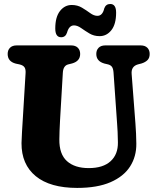

<svg xmlns="http://www.w3.org/2000/svg" viewBox="-20 -928 786 964"><path d="M568 -306.5 550 -564Q548.5 -583.5 542.2 -592.2Q536 -601 523 -604.5L504 -609Q463.5 -620.5 463.5 -657Q463.5 -676.5 475.2 -688.2Q487 -700 508.5 -700H686.5Q708 -700 719.8 -688.2Q731.5 -676.5 731.5 -657Q731.5 -637.5 720.8 -626.5Q710 -615.5 691 -609.5L672 -604.5Q637.5 -594.5 641 -556L660 -307.5Q664 -256 664.5 -206Q665 -142 633 -92Q601 -42 534.8 -13.2Q468.5 15.5 367.5 15.5Q231.5 15.5 159.5 -43.5Q87.5 -102.5 88 -209.5Q88.5 -230 90.5 -266Q92.5 -302 94.5 -331L108.5 -562Q109.5 -580.5 103 -590.2Q96.5 -600 78.5 -604.5L59.5 -608.5Q18.5 -619 18.5 -657Q18.5 -676.5 30.2 -688.2Q42 -700 63.5 -700H337.5Q359 -700 370.8 -688.2Q382.5 -676.5 382.5 -657Q382.5 -621 342 -609.5L322 -604.5Q297.5 -598 295.5 -563L281.5 -324.5Q280 -295 279 -270.8Q278 -246.5 278 -228.5Q277 -154.5 316 -119.2Q355 -84 425.5 -84Q497.5 -84 535.2 -118.5Q573 -153 572 -213.5Q571.5 -245.5 570.5 -266Q569.5 -286.5 568 -306.5ZM480 -746.5Q451.5 -746.5 429 -760Q406.5 -773.5 387.5 -787Q368.5 -800.5 351.5 -800.5Q326.5 -800.5 316.5 -764Q309 -741 287 -741Q257.5 -741 257.5 -785Q257.5 -842.5 281.2 -872.8Q305 -903 340 -903Q369 -903 391.5 -889.5Q414 -876 432.8 -862.2Q451.5 -848.5 469 -848.5Q495 -848.5 503.5 -886Q511.5 -908 533.5 -908Q563 -908 563 -864.5Q563 -806.5 539.2 -776.5Q515.5 -746.5 480 -746.5Z"/></svg>

Font: Fraunces 72pt SuperSoft
Style: Bold
Weight: 700
Version: Version 1.000;[0bf87f6ff]